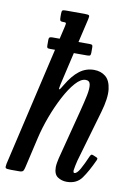

<svg xmlns="http://www.w3.org/2000/svg" viewBox="-88 -835 613 900"><g transform="rotate(10 218.0 -385.0)"><path d="M415.5 -114.5Q390 -58.5 365.5 -24.2Q341 10 294 10Q270 10 251 -2.5Q232 -15 232 -49.5Q232 -57 234 -69.5Q236 -82 238.5 -92L300 -330Q311 -372.5 317.8 -405.5Q324.5 -438.5 321.5 -457.2Q318.5 -476 299.5 -476Q276.5 -476 251 -447.2Q225.5 -418.5 201 -372Q176.5 -325.5 156.5 -271.8Q136.5 -218 125 -167.5L92 -24.5Q89.5 -13 85.8 -6.5Q82 0 66.5 0H27.5Q6 0 2.2 -3.8Q-1.5 -7.5 2 -24.5L133 -590H110Q99 -590 96.5 -592.8Q94 -595.5 94 -605V-631Q94 -639.5 97.8 -642.2Q101.5 -645 111 -645H145.5L160 -707.5Q163 -720.5 161 -722.8Q159 -725 153 -725H148.5Q136 -725 133.8 -729.5Q131.5 -734 131.5 -746.5V-760.5Q131.5 -773 134.5 -776.5Q137.5 -780 149.5 -780H239.5Q258.5 -780 261.8 -776.5Q265 -773 261.5 -758.5L235 -645H287Q297.5 -645 300.2 -642.5Q303 -640 303 -631V-606.5Q303 -597.5 300.5 -593.8Q298 -590 286 -590H222.5L186.5 -434.5Q181 -410 185 -410.8Q189 -411.5 202 -434.5Q230 -482 260.8 -505.5Q291.5 -529 330 -529Q363 -529 385.2 -510.8Q407.5 -492.5 412.5 -451.2Q417.5 -410 397.5 -341L326.5 -96Q324.5 -89 320.8 -70.8Q317 -52.5 317 -48.5Q317 -37 322.5 -37Q334.5 -37 348.8 -62.2Q363 -87.5 380 -127Q383 -133 386 -135Q389 -137 396 -134L409 -128.5Q415.5 -126 416.8 -123.5Q418 -121 415.5 -114.5Z"/></g></svg>

Font: Besley* Condensed
Style: Italic
Weight: 400
Width: 3
Italic angle: -13°
Designer: Owen Earl
Foundry: indestructible type*
Version: Version 3.000; ttfautohint (v1.8.3)